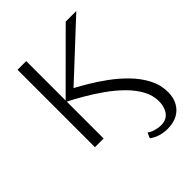

<svg xmlns="http://www.w3.org/2000/svg" viewBox="-246 -790 1154 1154"><g transform="rotate(-45 331.0 -213.0)"><path d="M496.1 231.6Q464.8 231.6 434.4 222.7Q403.9 213.8 379.9 195.1L395 161.4Q412.6 174.7 437.5 181.5Q462.3 188.4 483.5 188.4Q517.2 188.4 537.5 172.5Q557.9 156.7 567.3 131.2Q576.7 105.7 576.7 76.5Q576.7 25.3 550 -22.6Q523.3 -70.5 479.3 -113.7Q435.4 -156.8 382 -194.4Q328.6 -232 275.2 -263Q221.7 -293.9 176.6 -316.6L518.5 -658H608.5L246.2 -320.6L240.9 -357.5Q284.7 -334.1 339.4 -302.5Q394 -270.8 449.2 -230.5Q504.4 -190.3 550.7 -142.5Q597.1 -94.7 625.7 -39.7Q654.3 15.4 654.3 77.5Q654.3 124.2 635 159Q615.8 193.9 580.4 212.8Q545 231.6 496.1 231.6ZM109.1 0V-658H182.8V0Z"/></g></svg>

Font: Ysabeau
Style: Bold
Weight: 700
Designer: Christian Thalmann (Catharsis Fonts)
Version: Version 2.000;gftools[0.9.27.dev2+g8671c4b]